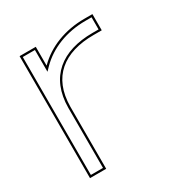

<svg xmlns="http://www.w3.org/2000/svg" viewBox="-145 -693 781 822"><g transform="rotate(-30 245.5 -281.5)"><path d="M145.5 -490V-543V-583H65.5V-543V-285.9C65.5 -284.6 65.5 -283.3 65.5 -282V-242V-20V20H145.5V-20V-242V-282V-286.8C146.5 -432.5 238.1 -503 385.5 -503H425.5V-583H385.5C290 -583 204.2 -549.8 145.5 -490ZM152.6 -483C209.2 -540.6 292.3 -573 385.5 -573H415.5V-513H385.5C234.4 -513 136.5 -438.6 135.5 -286.8V10H75.5V-282C75.5 -283.4 75.5 -284.5 75.5 -285.9V-573H135.5V-465.5Z"/></g></svg>

Font: Nordica Advanced
Style: RegularOL
Weight: 300
Version: Version 1.07